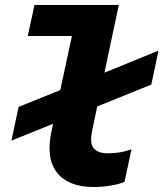

<svg xmlns="http://www.w3.org/2000/svg" viewBox="-20 -747 659 774"><path d="M358 7Q256 7 210 -51Q164 -109 188 -220L194 -248L26 -180L55 -316L223 -384L270 -602H92L119 -727H459L401 -454L619 -543L590 -406L372 -318L351 -218Q341 -169 358 -149Q375 -129 415 -129Q438 -129 461 -132.5Q484 -136 510 -145L482 -14Q463 -5 427 1Q391 7 358 7Z"/></svg>

Font: Red Hat Mono
Style: Italic
Weight: 300
Italic angle: -12°
Monospace: yes
Designer: Pentagram, MCKL
Foundry: Pentagram, MCKL
Version: Version 1.023